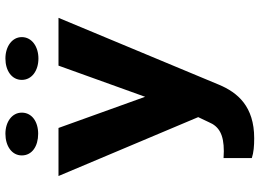

<svg xmlns="http://www.w3.org/2000/svg" viewBox="-148 -622 982 727"><g transform="rotate(-90 343.5 -258.0)"><path d="M109 97V204C130 211 155 213 184 213C304 213 357 151 387 79L640 -528H459L341 -200L223 -528H41L264 1L245 41C229 80 198 98 135 98C127 98 117 97 109 97ZM201 -605C247 -605 281 -629 281 -667C281 -704 246 -729 201 -729C155 -729 119 -705 119 -667C119 -628 154 -605 201 -605ZM486 -604C531 -604 567 -629 567 -667C567 -704 531 -729 486 -729C440 -729 405 -705 405 -667C405 -629 440 -604 486 -604Z"/></g></svg>

Font: Asimov
Style: XWid
Weight: 500
Designer: Google
Version: Version 2.000980; 2014